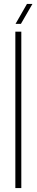

<svg xmlns="http://www.w3.org/2000/svg" viewBox="-20 -962 188 982"><path d="M58.5 0V-800H89V0ZM59.5 -840 118 -942H146L87 -840Z"/></svg>

Font: Big Shoulders Stencil Display ExtraLight
Style: Regular
Weight: 250
Designer: Patric King
Foundry: XO Type Co
Version: Version 2.001